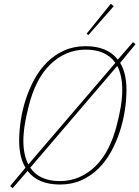

<svg xmlns="http://www.w3.org/2000/svg" viewBox="-20 -951 727 1002"><path d="M33 20 113 -76Q80 -130 80 -216Q80 -267 88.5 -323Q97 -379 115 -434Q133 -489 160.5 -539Q188 -589 226.5 -627Q265 -665 315 -687.5Q365 -710 427 -710Q540 -710 595 -640L674 -731L687 -720L607 -623Q640 -569 640 -482Q640 -431 631.5 -375Q623 -319 605 -264Q587 -209 559.5 -159Q532 -109 493.5 -71Q455 -33 405 -10.5Q355 12 293 12Q178 12 124 -59L46 31ZM427 -692Q373 -692 326 -671.5Q279 -651 240.5 -613Q202 -575 174 -519.5Q146 -464 129 -394Q119 -354 113.5 -324.5Q108 -295 105.5 -274Q103 -253 102.5 -239Q102 -225 102 -215Q102 -142 128 -93L582 -623Q534 -692 427 -692ZM293 -6Q347 -6 394 -26.5Q441 -47 479.5 -85Q518 -123 546 -178.5Q574 -234 591 -304Q601 -344 606.5 -373Q612 -402 614.5 -423Q617 -444 617.5 -458.5Q618 -473 618 -483Q618 -557 592 -607L138 -76Q185 -6 293 -6ZM432 -775 558 -931 574 -919 441 -768Z"/></svg>

Font: IBM Plex Serif Thin
Style: Italic
Weight: 100
Italic angle: -14°
Designer: Mike Abbink, Paul van der Laan, Pieter van Rosmalen
Foundry: Bold Monday
Version: Version 3.001